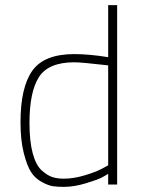

<svg xmlns="http://www.w3.org/2000/svg" viewBox="-20 -720 578 749"><path d="M437 -700V0H402V-42Q393 -36 377 -27.5Q361 -19 315 -5Q269 9 229 9Q205 9 187 6.5Q169 4 143 -10Q117 -24 101 -49Q85 -74 72.5 -124Q60 -174 60 -243Q60 -379 106 -444Q152 -509 270 -509Q327 -509 402 -497V-700ZM229 -23Q267 -23 310.5 -36Q354 -49 378 -62L402 -75V-465Q298 -477 270 -477Q169 -477 132 -419.5Q95 -362 95 -240Q95 -169 107.5 -122.5Q120 -76 142 -56Q164 -36 183.5 -29.5Q203 -23 229 -23Z"/></svg>

Font: TypoPRO Titillium Text
Style: 1 wt
Weight: 100
Designer: Accademia di Belle Arti di Urbino and others
Foundry: Accademia di Belle Arti di Urbino and others.
Version: Version 25.000